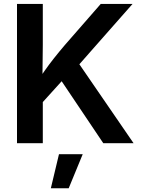

<svg xmlns="http://www.w3.org/2000/svg" viewBox="-20 -748 740 1003"><path d="M166.5 -173.8V-308.6Q189.9 -345.2 212.9 -377.9Q235.8 -410.6 261.5 -443.1Q287.1 -475.6 317.9 -511.7L506.3 -727.5H672.4L364.3 -377.9L354 -380.9ZM68.8 0V-727.5H203.6V-515.1L201.7 -337.4L203.6 -272V0ZM519.5 0 291.5 -339.4 375 -440.9 677.7 0ZM245.6 235.4 288.1 57.6H412.1L338.9 235.4Z"/></svg>

Font: V-Inter
Style: SemiBold-600
Weight: 600
Designer: Rasmus Andersson
Foundry: rsms
Version: Version 4.000;git-4146feb